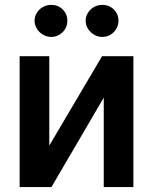

<svg xmlns="http://www.w3.org/2000/svg" viewBox="-20 -758 621 778"><path d="M393.6 -530.3H520.5V0H400.4V-362.3L188.5 0H59.6V-530.3H179.7V-168ZM120.1 -673.8Q120.1 -691.4 129.4 -706.3Q138.7 -721.2 154.1 -729.7Q169.4 -738.3 187.5 -738.3Q215.3 -738.3 234.1 -719.7Q252.9 -701.2 252.9 -673.8Q252.9 -656.2 244.4 -641.4Q235.8 -626.5 220.7 -617.4Q205.6 -608.4 187.5 -608.4Q169.9 -608.4 154.3 -617.4Q138.7 -626.5 129.4 -641.6Q120.1 -656.7 120.1 -673.8ZM327.1 -673.8Q327.1 -691.4 336.4 -706.3Q345.7 -721.2 361.1 -729.7Q376.5 -738.3 394.5 -738.3Q422.4 -738.3 441.2 -719.7Q460 -701.2 460 -673.8Q460 -656.2 451.4 -641.4Q442.9 -626.5 427.7 -617.4Q412.6 -608.4 394.5 -608.4Q377 -608.4 361.3 -617.4Q345.7 -626.5 336.4 -641.6Q327.1 -656.7 327.1 -673.8Z"/></svg>

Font: Pretendard SemiBold
Style: Regular
Weight: 600
Designer: Base glyphs from Inter by Rasmus Andersson; Hangeul glyphs from Noto Sans CJK(Source Han Sans) by Jang Soo-young and Kan
Foundry: Kil Hyung-jin
Version: Version 1.309